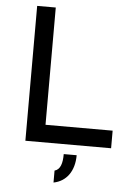

<svg xmlns="http://www.w3.org/2000/svg" viewBox="-58 -710 648 946"><g transform="rotate(5 266.0 -237.0)"><path d="M281 49C281 94 272 126 243 134V193C306 181 345 128 345 49H281ZM179 -87V-667H87V0H511V-87H179Z"/></g></svg>

Font: Maven Pro
Style: Medium
Weight: 500
Designer: Joe Prince
Foundry: Joe Prince
Version: Version 1.003